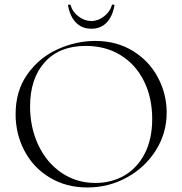

<svg xmlns="http://www.w3.org/2000/svg" viewBox="-20 -817 806 849"><path d="M49 -312Q49 -415 101 -488.5Q153 -562 234.5 -599Q316 -636 401 -636Q496 -636 568 -591.5Q640 -547 678.5 -474Q717 -401 717 -319Q717 -228 669 -152Q621 -76 540.5 -32Q460 12 366 12Q273 12 200.5 -31.5Q128 -75 88.5 -149.5Q49 -224 49 -312ZM653 -291Q653 -385 616.5 -458.5Q580 -532 513.5 -573Q447 -614 359 -614Q243 -614 178 -542Q113 -470 113 -346Q113 -253 149.5 -175.5Q186 -98 252 -53Q318 -8 402 -8Q473 -8 530 -41Q587 -74 620 -138Q653 -202 653 -291ZM281 -792Q280 -796 285 -796.5Q290 -797 292 -795Q300 -765 327 -744.5Q354 -724 384 -724Q414 -724 440.5 -745Q467 -766 475 -795Q475 -797 479 -797Q482 -797 484.5 -795.5Q487 -794 486 -792Q477 -743 451 -716.5Q425 -690 384 -690Q343 -690 316.5 -716.5Q290 -743 281 -792Z"/></svg>

Font: Cormorant Infant Light
Style: Regular
Weight: 300
Designer: Christian Thalmann (Catharsis Fonts)
Version: Version 3.000